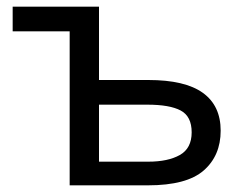

<svg xmlns="http://www.w3.org/2000/svg" viewBox="-20 -556 736 576"><path d="M277 -536V-316H425Q535 -316 588.5 -277.5Q642 -239 642 -164Q642 -89 591 -44.5Q540 0 424 0H189V-462H18V-536ZM422 -242H277V-71H425Q484 -71 519.5 -91Q555 -111 555 -159Q555 -207 522 -224.5Q489 -242 422 -242Z"/></svg>

Font: Noto Sans IKEA
Style: Regular
Weight: 400
Designer: Monotype Design Team
Foundry: Monotype Imaging Inc.
Version: Version 2.001